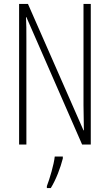

<svg xmlns="http://www.w3.org/2000/svg" viewBox="-20 -827 557 975"><path d="M441 -93V-807H404V-295C404 -265 405 -213 406 -165H404L122 -807H77V-93H114V-619C114 -672 114 -708 112 -740H114L397 -93ZM299 -22V-32H258C254 8 232 82 218 118V128H238C265 84 287 25 299 -22Z"/></svg>

Font: Noto Sans Kannada UI ExtraCondensed ExtraLight
Style: Regular
Weight: 200
Width: 2
Designer: Jelle Bosma - Monotype Design Team
Foundry: Monotype Imaging Inc.
Version: Version 2.005